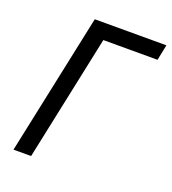

<svg xmlns="http://www.w3.org/2000/svg" viewBox="-131 -813 816 912"><g transform="rotate(20 277.0 -357.0)"><path d="M41 0 192 -714H554L538 -635H264L130 0Z"/></g></svg>

Font: Noto Sans IKEA
Style: Italic
Weight: 400
Italic angle: -12°
Designer: Monotype Design Team
Foundry: Monotype Imaging Inc.
Version: Version 2.001